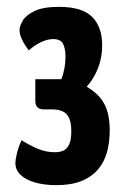

<svg xmlns="http://www.w3.org/2000/svg" viewBox="-20 -530 360 560"><path d="M144 10Q110 10 83 2.5Q56 -5 40.5 -19.5Q25 -34 25 -54Q25 -65 29.5 -83.5Q34 -102 43 -121Q63 -108 88 -97Q113 -86 140 -86Q154 -86 164.5 -90.5Q175 -95 181.5 -108.5Q188 -122 188 -148Q188 -180 175.5 -195.5Q163 -211 130 -211H107Q83 -211 83 -236V-299H159Q165 -315 168 -331Q171 -347 171 -365Q171 -388 164 -402Q157 -416 135 -416Q119 -416 100.5 -407.5Q82 -399 64 -383Q53 -397 45 -413Q37 -429 37 -442Q37 -454 46.5 -470Q56 -486 81 -498Q106 -510 152 -510Q220 -510 249 -480.5Q278 -451 278 -398Q278 -362 266 -331.5Q254 -301 233 -277Q269 -256 284.5 -226.5Q300 -197 300 -150Q300 -115 292 -86Q284 -57 265.5 -35.5Q247 -14 217.5 -2Q188 10 144 10Z"/></svg>

Font: Yanone Kaffeesatz ExtraLight
Style: Regular
Weight: 200
Designer: Yanone (Cyrillic: Daniel Pouzeot, Huerta Tipografica, and Cyreal)
Foundry: Yanone
Version: Version 2.003